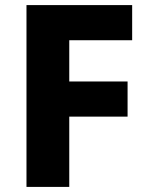

<svg xmlns="http://www.w3.org/2000/svg" viewBox="-20 -734 584 754"><path d="M252 0H84V-714H499V-576H252V-414H481V-276H252Z"/></svg>

Font: Noto Sans Malayalam ExtraBold
Style: Regular
Weight: 800
Designer: Jelle Bosma - Monotype Design Team
Foundry: Monotype Imaging Inc.
Version: Version 2.104; ttfautohint (v1.8.4.7-5d5b)